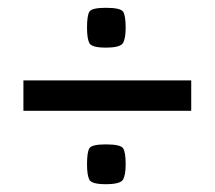

<svg xmlns="http://www.w3.org/2000/svg" viewBox="-20 -471 550 492"><path d="M40 -187V-265H470V-187ZM251 -349Q215 -349 209 -360.5Q203 -372 203 -400Q203 -431 209 -441Q215 -451 251 -451Q289 -451 295.5 -441Q302 -431 302 -400Q302 -372 295 -360.5Q288 -349 251 -349ZM251 1Q215 1 209 -10.5Q203 -22 203 -50Q203 -81 209 -91Q215 -101 251 -101Q289 -101 295.5 -91Q302 -81 302 -50Q302 -22 295 -10.5Q288 1 251 1Z"/></svg>

Font: Smooch Sans Thin Black
Style: Regular
Weight: 900
Version: Version 1.010